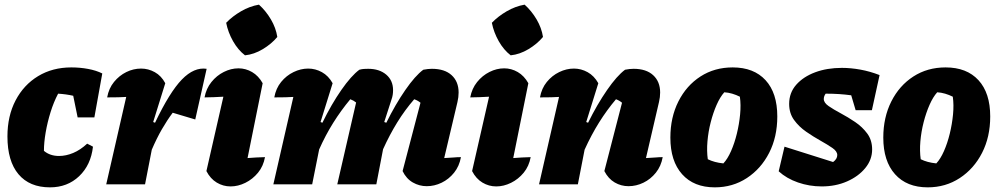

<svg xmlns="http://www.w3.org/2000/svg" viewBox="-20 -793 4291 826"><path d="M195 13Q107 13 59.5 -43.5Q12 -100 12 -206Q12 -294 47 -361Q82 -428 144 -465.5Q206 -503 287 -503Q324 -503 359 -496.5Q394 -490 420 -477L386 -288H314L295 -381Q264 -388 230 -390Q211 -354 197.5 -310.5Q184 -267 176.5 -223.5Q169 -180 169 -144Q195 -122 234 -122Q264 -122 295 -135Q326 -148 355 -175L380 -162Q371 -83 320.5 -35Q270 13 195 13Z M437 0 523 -376Q496 -374 441 -374Q448 -413 470.5 -440.5Q493 -468 523.5 -483Q554 -498 587 -498Q618 -498 646 -482.5Q674 -467 691 -435L639 -268L647 -265Q710 -397 762.5 -451Q815 -505 869 -497L820 -279L723 -308Q699 -276 676.5 -237Q654 -198 633 -149L604 0Z M1120 -117Q1113 -78 1090 -50Q1067 -22 1035.5 -6.5Q1004 9 972 9Q940 9 912.5 -7.5Q885 -24 868 -57L941 -377Q920 -376 900.5 -375Q881 -374 860 -374Q867 -412 889.5 -440Q912 -468 943 -483.5Q974 -499 1006 -499Q1037 -499 1064.5 -483Q1092 -467 1110 -435L1045 -113Q1082 -116 1120 -117ZM1094 -773Q1124 -746 1145.5 -709.5Q1167 -673 1173 -634Q1148 -604 1110.5 -581.5Q1073 -559 1034 -555Q1004 -578 982.5 -616Q961 -654 953 -695Q980 -723 1017 -744.5Q1054 -766 1094 -773Z M1156 0 1242 -376Q1215 -374 1160 -374Q1167 -413 1189.5 -440.5Q1212 -468 1243 -483Q1274 -498 1306 -498Q1337 -498 1365 -482.5Q1393 -467 1411 -435L1359 -268L1367 -265Q1406 -345 1448.5 -406Q1491 -467 1526 -493Q1537 -496 1546.5 -496.5Q1556 -497 1564 -497Q1612 -497 1641.5 -472Q1671 -447 1671 -405Q1671 -395 1669.5 -385Q1668 -375 1664 -364L1633 -268L1642 -265Q1681 -344 1723.5 -405.5Q1766 -467 1801 -493Q1822 -497 1838 -497Q1893 -497 1923 -469.5Q1953 -442 1953 -395Q1953 -375 1948 -354L1891 -113Q1917 -114 1931.5 -115.5Q1946 -117 1963 -117Q1956 -78 1933.5 -50Q1911 -22 1880 -7Q1849 8 1816 8Q1784 8 1756 -8Q1728 -24 1712 -57L1789 -351Q1777 -361 1762 -366Q1722 -320 1689 -266.5Q1656 -213 1628 -151L1599 0H1431L1512 -352Q1501 -361 1487 -366Q1447 -318 1413.5 -264.5Q1380 -211 1353 -150L1323 0Z M2263 -117Q2256 -78 2233 -50Q2210 -22 2178.5 -6.5Q2147 9 2115 9Q2083 9 2055.5 -7.5Q2028 -24 2011 -57L2084 -377Q2063 -376 2043.5 -375Q2024 -374 2003 -374Q2010 -412 2032.5 -440Q2055 -468 2086 -483.5Q2117 -499 2149 -499Q2180 -499 2207.5 -483Q2235 -467 2253 -435L2188 -113Q2225 -116 2263 -117ZM2237 -773Q2267 -746 2288.5 -709.5Q2310 -673 2316 -634Q2291 -604 2253.5 -581.5Q2216 -559 2177 -555Q2147 -578 2125.5 -616Q2104 -654 2096 -695Q2123 -723 2160 -744.5Q2197 -766 2237 -773Z M2299 0 2385 -376Q2358 -374 2303 -374Q2310 -413 2332.5 -440.5Q2355 -468 2386 -483Q2417 -498 2449 -498Q2480 -498 2508 -482.5Q2536 -467 2554 -435L2502 -268L2510 -265Q2549 -344 2591.5 -405.5Q2634 -467 2669 -493Q2689 -497 2706 -497Q2760 -497 2790 -469.5Q2820 -442 2820 -395Q2820 -375 2815 -354L2759 -113Q2785 -114 2800 -115.5Q2815 -117 2831 -117Q2824 -78 2801.5 -50Q2779 -22 2748 -7Q2717 8 2684 8Q2652 8 2624.5 -8Q2597 -24 2580 -57L2656 -351Q2644 -361 2630 -366Q2591 -320 2557.5 -266.5Q2524 -213 2495 -149L2466 0Z M3055 13Q2965 13 2914.5 -43.5Q2864 -100 2864 -201Q2864 -288 2898.5 -356.5Q2933 -425 2993.5 -464Q3054 -503 3132 -503Q3223 -503 3273.5 -448Q3324 -393 3324 -292Q3324 -204 3289 -135.5Q3254 -67 3193 -27Q3132 13 3055 13ZM3092 -90Q3110 -109 3125 -143Q3140 -177 3150 -218Q3160 -259 3164 -300.5Q3168 -342 3163 -377Q3147 -385 3130 -390Q3113 -395 3096 -396Q3078 -376 3063 -342Q3048 -308 3037.5 -267Q3027 -226 3023.5 -184.5Q3020 -143 3025 -108Q3053 -94 3092 -90Z M3330 -56 3355 -162 3564 -96Q3582 -109 3582 -126Q3582 -142 3561 -156.5Q3540 -171 3509.5 -188Q3479 -205 3448 -226.5Q3417 -248 3396 -277Q3375 -306 3375 -346Q3375 -394 3405.5 -428.5Q3436 -463 3487 -482Q3538 -501 3602 -501Q3640 -501 3681.5 -493.5Q3723 -486 3764 -470L3731 -319H3661L3642 -383Q3591 -390 3536 -390Q3534 -390 3532 -390Q3524 -379 3524 -367Q3524 -351 3545 -336.5Q3566 -322 3597 -305.5Q3628 -289 3659 -268Q3690 -247 3711 -218.5Q3732 -190 3732 -150Q3732 -106 3702.5 -70Q3673 -34 3624 -12.5Q3575 9 3515 9Q3462 9 3413 -8Q3364 -25 3330 -56Z M3971 13Q3881 13 3830.5 -43.5Q3780 -100 3780 -201Q3780 -288 3814.5 -356.5Q3849 -425 3909.5 -464Q3970 -503 4048 -503Q4139 -503 4189.5 -448Q4240 -393 4240 -292Q4240 -204 4205 -135.5Q4170 -67 4109 -27Q4048 13 3971 13ZM4008 -90Q4026 -109 4041 -143Q4056 -177 4066 -218Q4076 -259 4080 -300.5Q4084 -342 4079 -377Q4063 -385 4046 -390Q4029 -395 4012 -396Q3994 -376 3979 -342Q3964 -308 3953.5 -267Q3943 -226 3939.5 -184.5Q3936 -143 3941 -108Q3969 -94 4008 -90Z"/></svg>

Font: Piazzolla ExtraBold
Style: Italic
Weight: 800
Italic angle: -11.3°
Designer: Juan Pablo del Peral
Foundry: Huerta Tipografica
Version: Version 1.330